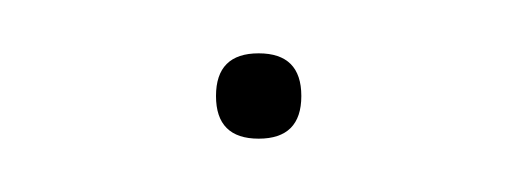

<svg xmlns="http://www.w3.org/2000/svg" viewBox="-20 -399 194 72"><path d="M77 -347Q61 -347 61 -363Q61 -379 77 -379Q93 -379 93 -363Q93 -347 77 -347Z"/></svg>

Font: Flamenco Light
Style: Regular
Weight: 300
Designer: Luciano Vergara
Foundry: Luciano Vergara
Version: Version 1.003